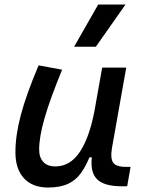

<svg xmlns="http://www.w3.org/2000/svg" viewBox="-20 -815 626 845"><path d="M191.4 10.3Q123 10.3 85.4 -30.5Q47.9 -71.3 47.9 -145Q47.9 -219.7 72 -310.3Q96.2 -400.9 149.9 -527.3L253.4 -508.3Q200.2 -378.9 176.3 -295.7Q152.3 -212.4 152.3 -157.2Q152.3 -121.6 170.9 -102.1Q189.5 -82.5 223.1 -82.5Q288.1 -82.5 330.6 -145.3Q373 -208 395.5 -325.7V-325.2L429.7 -517.6H535.6L473.1 -165.5Q464.8 -118.7 477.8 -99.6Q490.7 -80.6 533.7 -80.6H554.7L539.6 4.9H516.6Q439.5 4.9 408 -25.4Q376.5 -55.7 384.3 -122.6H373.5Q356.9 -81.5 335.2 -51.8Q313.5 -22 279.3 -5.9Q245.1 10.3 191.4 10.3ZM306.2 -609.4 412.1 -794.9H532.2L401.9 -609.4Z"/></svg>

Font: Cascadia Code NF
Style: Italic
Weight: 400
Italic angle: -10°
Monospace: yes
Designer: Aaron Bell
Foundry: Saja Typeworks
Version: Version 2404.023; ttfautohint (v1.8.4)